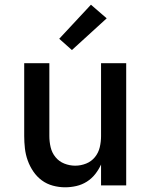

<svg xmlns="http://www.w3.org/2000/svg" viewBox="-20 -789 640 817"><path d="M257 8Q231 8 205 1Q179 -6 158 -21.5Q137 -37 122 -59Q107 -81 98 -106Q89 -131 86 -157.5Q83 -184 83 -210V-520H190V-210Q190 -186 195.5 -162.5Q201 -139 216 -120.5Q231 -102 253.5 -93Q276 -84 300 -84Q324 -84 346.5 -93Q369 -102 384 -120.5Q399 -139 404.5 -162.5Q410 -186 410 -210V-520H517V0H410V-89Q400 -67 385 -48Q370 -29 349.5 -16Q329 -3 305 2.5Q281 8 257 8ZM286 -576 232 -624 367 -769 434 -711Z"/></svg>

Font: Iosevka Aile Semibold
Style: Regular
Weight: 600
Designer: Belleve Invis
Foundry: Belleve Invis
Version: Version 31.1.0; ttfautohint (v1.8.4)